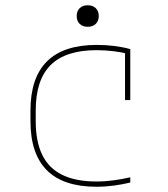

<svg xmlns="http://www.w3.org/2000/svg" viewBox="-20 -701 640 731"><path d="M347 10Q96 10 96 -240V-280Q96 -530 348 -530Q418 -530 476 -514V-320H456V-508L471 -495Q445 -502 412.5 -506Q380 -510 348 -510Q230 -510 173 -453.5Q116 -397 116 -280V-240Q116 -162 141 -111Q166 -60 217.5 -35Q269 -10 347 -10Q380 -10 413 -14.5Q446 -19 476 -26V-6Q447 1 414 5.5Q381 10 347 10ZM314 -599Q295 -599 283.5 -610Q272 -621 272 -640Q272 -659 283.5 -670Q295 -681 314 -681Q333 -681 344.5 -670Q356 -659 356 -640Q356 -621 344.5 -610Q333 -599 314 -599Z"/></svg>

Font: M PLUS Code Latin Expanded Thin
Style: Regular
Weight: 250
Width: 7
Designer: Coji Morishita
Foundry: UNDERFOREST DESIGN
Version: Version 1.002; ttfautohint (v1.8.3)